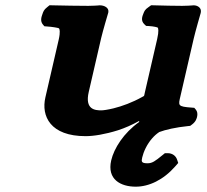

<svg xmlns="http://www.w3.org/2000/svg" viewBox="-20 -502 780 722"><path d="M650.2 110.8 645.7 97.6C641.1 84.1 628 74 610.5 74H600.1L591.1 81.3C562.9 104.3 552.6 112 534.7 112C511.2 112 511.2 105.5 514.8 90C519.6 69.2 532.3 40.6 552.3 18C560.1 9.1 568.6 1.4 578.9 -5.5C602.1 -14.3 641.6 -23.3 686.4 -27.8L695.2 -28.7L702.7 -34.3C716.2 -44.5 720.2 -56.5 721.7 -65.9C722.8 -73.4 722.7 -82.7 715.7 -90.7L710.5 -96.6L701.5 -97.3C647 -101.2 650.3 -105 658.6 -140.8L708.5 -357.1C714.4 -382.7 733.7 -449.9 734.7 -453.1L734.7 -453.4L734.9 -453.9C739.3 -472.9 722.5 -482 708.3 -482H705.9L703.6 -481.6C701.2 -481.2 677.7 -480 664.9 -480C633.4 -480 595.8 -481 559 -482L548.3 -482.3L537.8 -474.7C524.7 -466.2 522.1 -458 519.6 -451.9C515.4 -441.3 508 -424.6 523 -410.6L529.4 -404.6L538.9 -404.1C558.7 -403.1 571.9 -399.2 573.1 -398.2C574.8 -396.4 578.4 -386.7 570.9 -354.5L524.7 -154.3C521 -138.1 523.7 -142.5 515.1 -137.6C477.9 -116.6 438.5 -102.4 406.8 -94.6C385 -89.2 367.6 -87 361.2 -87C337.9 -87 298.3 -89.5 313.7 -156.2L360.6 -359.5C366.5 -385 386.8 -453.3 386.8 -453.3L387 -453.9L387.2 -454.5C391.4 -473.1 371.8 -482 355.4 -482H352.5L349.7 -481.5C347.8 -481.3 327.3 -480 312.1 -480C275.7 -480 219.4 -481 177 -482L166.3 -482.3L157 -474.7C144.7 -465.5 142.2 -456.5 139.9 -449.9C136.2 -439.4 129.7 -423 141.8 -409.1L147 -403.2L156 -402.5C176.6 -401.2 197.7 -397.6 201.8 -395.5C203.9 -393.3 207.7 -383.2 200.7 -352.6L150.7 -135.9C134.3 -65.2 169.3 10 301.9 10C332.2 10 374.6 3.2 423.6 -12.1C450.4 -20.9 475.5 -31.9 503.4 -47.3C503.3 -46.5 503.2 -45 503.1 -43.1C445 -1.9 408.6 56 398.2 101C381.6 172.8 434.1 200 490.4 200C540.1 200 594.2 174.8 639.1 123.5Z"/></svg>

Font: Linux Libertine Mono O 
Style: Mono Bold Oblique
Weight: 400
Italic angle: -13°
Designer: Philipp H. Poll
Foundry: Philipp H. Poll
Version: Version 5.1.7